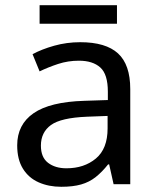

<svg xmlns="http://www.w3.org/2000/svg" viewBox="-20 -707 601 737"><path d="M288 -545Q386 -545 433 -502Q480 -459 480 -365V0H416L399 -76H395Q372 -47 347.5 -27.5Q323 -8 291.5 1Q260 10 215 10Q167 10 128.5 -7Q90 -24 68 -59.5Q46 -95 46 -149Q46 -229 109 -272.5Q172 -316 303 -320L394 -323V-355Q394 -422 365 -448Q336 -474 283 -474Q241 -474 203 -461.5Q165 -449 132 -433L105 -499Q140 -518 188 -531.5Q236 -545 288 -545ZM314 -259Q214 -255 175.5 -227Q137 -199 137 -148Q137 -103 164.5 -82Q192 -61 235 -61Q303 -61 348 -98.5Q393 -136 393 -214V-262ZM429 -687V-616H132V-687Z"/></svg>

Font: Noto Sans Georgian
Style: Regular
Weight: 400
Designer: Monotype Design Team, Akaki Razmadze
Foundry: Google LLC
Version: Version 2.002